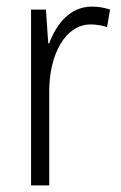

<svg xmlns="http://www.w3.org/2000/svg" viewBox="-20 -561 365 581"><path d="M258 -541C192 -541 151 -489 129 -430H126L119 -532H74V0H129V-285C129 -397 178 -487 254 -487C272 -487 289 -484 304 -479L313 -532C296 -538 276 -541 258 -541Z"/></svg>

Font: Noto Sans Display SemiCondensed Light
Style: Regular
Weight: 300
Width: 4
Designer: Monotype Design Team
Foundry: Monotype Imaging Inc.
Version: Version 1.900